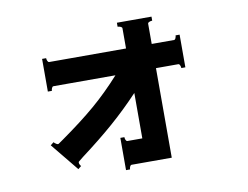

<svg xmlns="http://www.w3.org/2000/svg" viewBox="-75 -733 1149 891"><g transform="rotate(-10 500.0 -287.5)"><path d="M804 -523V-369H785Q785 -375 782 -382Q779 -389 774 -389H669V33H480Q475 33 472 39.5Q469 46 469 53H450V-99H469Q469 -92 472 -85.5Q475 -79 480 -79H550V-293Q487 -226 419.5 -167Q352 -108 264 -42Q257 -37 243 -25Q240 -24 240 -19Q240 -15 242.5 -10Q245 -5 248 -2L233 10L126 -121L141 -133Q145 -128 152.5 -123.5Q160 -119 164 -122Q179 -132 187 -138Q282 -205 347.5 -261Q413 -317 478 -389H186Q181 -389 178 -382Q175 -375 175 -369H156V-523H175Q175 -517 178 -510Q181 -503 186 -503H548V-598Q548 -603 541 -606Q534 -609 527 -609V-628H690V-609Q683 -609 676 -606Q669 -603 669 -598V-503H774Q779 -503 782 -510Q785 -517 785 -523Z"/></g></svg>

Font: Aoboshi One
Style: Regular
Weight: 400
Designer: IKIMOJI
Foundry: Natsumi Matsuba
Version: Version 1.000; ttfautohint (v1.8.3)